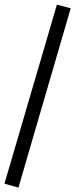

<svg xmlns="http://www.w3.org/2000/svg" viewBox="-35 -772 335 854"><path d="M47 62.5 -15.2 45 218.2 -751.5 279.5 -735.2Z"/></svg>

Font: Nunito Sans 12pt ExtraLight SemiCondensed
Style: Regular
Weight: 200
Width: 4
Version: Version 3.101;gftools[0.9.27]